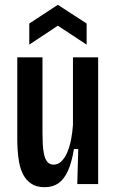

<svg xmlns="http://www.w3.org/2000/svg" viewBox="-20 -767 485 800"><path d="M166 13Q132 13 110.5 -1.5Q89 -16 77 -39Q65 -62 60 -89Q55 -116 53.5 -142Q52 -168 52 -188V-528H157V-216Q157 -194 158 -170.5Q159 -147 163 -126.5Q167 -106 176.5 -93.5Q186 -81 204 -81Q222 -81 236.5 -95.5Q251 -110 261 -134Q271 -158 276.5 -187.5Q282 -217 284 -247V-528H389V-210V0H302L306 -146H288Q279 -90 263 -55Q247 -20 223.5 -3.5Q200 13 166 13ZM102 -581V-669L221 -747L341 -669V-581L221 -660Z"/></svg>

Font: Bricolage Grotesque Condensed Medium
Style: Regular
Weight: 500
Width: 3
Designer: Mathieu Triay
Foundry: Atelier Triay
Version: Version 1.000;gftools[0.9.30]